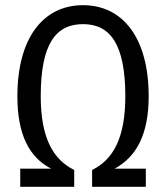

<svg xmlns="http://www.w3.org/2000/svg" viewBox="-20 -720 640 740"><path d="M300 -627C405 -627 463 -549 463 -349C463 -190 417 -105 335 -65V0H542V-70H422C506 -116 553 -202 553 -349C553 -573 454 -700 300 -700C146 -700 47 -573 47 -349C47 -202 92 -114 177 -70H58V0H266V-65C184 -105 137 -190 137 -349C137 -549 194 -627 300 -627Z"/></svg>

Font: FiraMono Nerd Font
Style: Regular
Weight: 400
Designer: Carrois Corporate & Edenspiekermann AG
Foundry: Carrois Corporate GbR & Edenspiekermann AG
Version: Version 003.206;Nerd Fonts 3.3.0